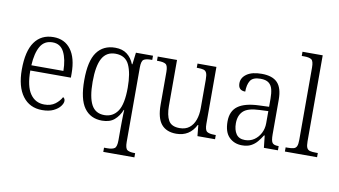

<svg xmlns="http://www.w3.org/2000/svg" viewBox="-92 -980 2543 1440"><g transform="rotate(10 1179.5 -260.5)"><path d="M256 10Q161 10 107.5 -61.5Q54 -133 54 -263Q54 -404 104 -474Q154 -544 247 -544Q332 -544 379.5 -480.5Q427 -417 427 -299V-267H118Q118 -148 157 -91Q196 -34 265 -34Q315 -34 347 -58Q379 -82 395 -113Q401 -110 405.5 -103.5Q410 -97 410 -86Q410 -68 393 -45.5Q376 -23 342 -6.5Q308 10 256 10ZM363 -307Q362 -395 334.5 -449.5Q307 -504 247 -504Q184 -504 154 -452Q124 -400 119 -307Z M763 239V207H789Q826 207 843 195Q860 183 860 133V34Q860 11 860.5 -15Q861 -41 861.5 -63.5Q862 -86 863 -98H860Q840 -49 805.5 -19.5Q771 10 712 10Q624 10 576.5 -56Q529 -122 529 -266Q529 -413 577.5 -479.5Q626 -546 717 -546Q772 -546 807 -519Q842 -492 860 -446H864L875 -536H1005V-504H997Q957 -504 940 -492.5Q923 -481 923 -431V135Q923 184 940 195.5Q957 207 994 207H1000V239ZM722 -34Q787 -34 823.5 -87.5Q860 -141 860 -267Q860 -377 831 -439.5Q802 -502 726 -502Q657 -502 625 -444Q593 -386 593 -265Q593 -148 623.5 -91Q654 -34 722 -34Z M1277 10Q1202 10 1163.5 -36.5Q1125 -83 1125 -185V-434Q1125 -481 1108 -492.5Q1091 -504 1051 -504H1041V-536H1188V-186Q1188 -115 1210.5 -75.5Q1233 -36 1295 -36Q1340 -36 1369 -59Q1398 -82 1412 -121.5Q1426 -161 1426 -210V-428Q1426 -463 1419 -479Q1412 -495 1395.5 -499.5Q1379 -504 1352 -504H1344V-536H1488V-103Q1488 -55 1505 -43.5Q1522 -32 1560 -32H1572V0H1438L1430 -83H1426Q1379 10 1277 10Z M1778 10Q1719 10 1680 -28.5Q1641 -67 1641 -148Q1641 -227 1693 -265Q1745 -303 1852 -307L1929 -310V-372Q1929 -413 1921.5 -443Q1914 -473 1892.5 -489.5Q1871 -506 1830 -506Q1772 -506 1752.5 -475Q1733 -444 1733 -391Q1679 -391 1679 -445Q1679 -488 1719 -516Q1759 -544 1832 -544Q1914 -544 1952.5 -504Q1991 -464 1991 -375V-111Q1991 -62 2002.5 -47Q2014 -32 2047 -32H2051V0H1944L1934 -92H1929Q1913 -66 1893.5 -42.5Q1874 -19 1846.5 -4.5Q1819 10 1778 10ZM1793 -33Q1833 -33 1863.5 -54Q1894 -75 1911.5 -109.5Q1929 -144 1929 -185V-277L1862 -274Q1774 -271 1739.5 -238Q1705 -205 1705 -145Q1705 -95 1726 -64Q1747 -33 1793 -33Z M2104 0V-32H2120Q2148 -32 2164.5 -36.5Q2181 -41 2188 -56.5Q2195 -72 2195 -105V-656Q2195 -705 2178 -716.5Q2161 -728 2124 -728H2104V-760H2258V-105Q2258 -72 2265 -56.5Q2272 -41 2288.5 -36.5Q2305 -32 2334 -32H2349V0Z"/></g></svg>

Font: Noto Serif Tamil SemiCondensed Light
Style: Italic
Weight: 300
Width: 4
Italic angle: -12°
Designer: Indian Type Foundry, Tom Grace, and the Monotype Design Team
Foundry: Monotype Imaging Inc.
Version: Version 2.003; ttfautohint (v1.8.4.7-5d5b)